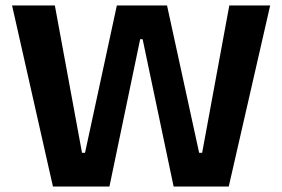

<svg xmlns="http://www.w3.org/2000/svg" viewBox="-20 -680 1028 700"><path d="M173 0 24 -660H180L279 -123H290L406 -660H589L706 -123H717L816 -660H965L814 0H613L500 -537H491L379 0Z"/></svg>

Font: Bricolage Grotesque 12pt Bricolage Grotesque 10pt Regular
Style: Bold
Weight: 700
Designer: Mathieu Triay
Foundry: Atelier Triay
Version: Version 1.001; ttfautohint (v1.8.4.7-5d5b);gftools[0.9.33.de